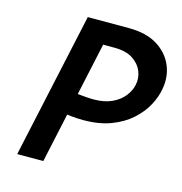

<svg xmlns="http://www.w3.org/2000/svg" viewBox="-100 -748 794 839"><g transform="rotate(15 297.5 -329.0)"><path d="M292 -218Q264 -218 236 -221Q208 -224 179 -228L197 -327Q218 -324 238.5 -322Q259 -320 278 -318.5Q297 -317 312 -317Q360 -317 394 -332.5Q428 -348 448 -373Q468 -398 474 -426Q481 -458 468.5 -488.5Q456 -519 425 -539Q394 -559 342 -559H291L170 0H52L195 -658H381Q459 -658 509 -627.5Q559 -597 580.5 -547.5Q602 -498 592 -441Q586 -404 565.5 -365Q545 -326 508 -292.5Q471 -259 417.5 -238.5Q364 -218 292 -218Z"/></g></svg>

Font: Ysabeau Infant
Style: Bold Italic
Weight: 700
Italic angle: -12°
Designer: Christian Thalmann (Catharsis Fonts)
Version: Version 2.001;gftools[0.9.30]; featfreeze: ss01,ss02,lnum